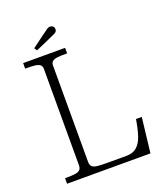

<svg xmlns="http://www.w3.org/2000/svg" viewBox="-150 -942 914 1047"><g transform="rotate(-20 306.5 -418.5)"><path d="M153 -700H301V-668Q264.5 -668 245.8 -666Q227 -664 216.5 -656.5Q206 -649 206 -632V-73Q206 -54 215.2 -45.5Q224.5 -37 243.5 -34.5Q262.5 -32 301 -32V0H153ZM153 -73V-632Q153 -649 142.2 -656.5Q131.5 -664 112.8 -666Q94 -668 57.5 -668V-700H206V0H57.5V-32Q96 -32 115 -34.5Q134 -37 143.5 -45.5Q153 -54 153 -73ZM247 -32H413.5Q451.5 -32 474 -51.5Q496.5 -71 509 -107Q521.5 -143 531.5 -203H565L541.5 0H247ZM247 -832.5Q251 -835 254.5 -836Q258 -837 262.5 -837Q272.5 -837 279.5 -830.8Q286.5 -824.5 286.5 -814.5Q286.5 -806 282.8 -801Q279 -796 271 -792Q250 -782 213.8 -766Q177.5 -750 152.5 -739.5L142 -755.5Q163 -771.5 202.2 -800.2Q241.5 -829 247 -832.5Z"/></g></svg>

Font: Didactic
Style: Regular
Weight: 400
Designer: Tyler Finck
Foundry: Etcetera Type Co
Version: Version 3.007;FEAKit 1.0